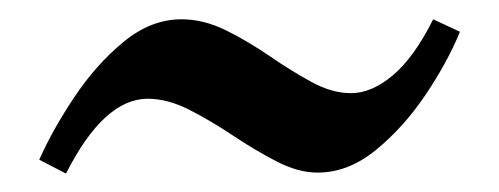

<svg xmlns="http://www.w3.org/2000/svg" viewBox="-20 -413 528 203"><path d="M466.3 -379.4Q453.1 -347.2 429.9 -312.7Q406.7 -278.3 377.4 -254.4Q348.1 -230.5 315.9 -230.5Q295.4 -230.5 272.7 -242.2Q250 -253.9 226.6 -269.5Q203.1 -285.2 180.2 -296.9Q157.2 -308.6 136.2 -308.6Q89.8 -308.6 49.8 -229.5L21.5 -244.1Q35.6 -275.9 58.6 -310.3Q81.5 -344.7 110.6 -368.7Q139.6 -392.6 171.9 -392.6Q195.3 -392.6 219 -380.9Q242.7 -369.1 265.4 -353.5Q288.1 -337.9 309.6 -326.2Q331.1 -314.5 351.1 -314.5Q373 -314.5 395.5 -333.5Q418 -352.5 438 -392.6Z"/></svg>

Font: Gentium Book Plus
Style: Regular
Weight: 400
Designer: Victor Gaultney, Annie Olsen, Iska Routamaa, Becca Hirsbrunner
Foundry: SIL International
Version: Version 6.101